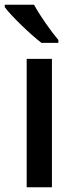

<svg xmlns="http://www.w3.org/2000/svg" viewBox="-29 -786 321 806"><path d="M114 -766H-9V-756C18 -719 98 -642 145 -606H216V-618C185 -655 138 -721 114 -766ZM189 0V-539H83V0Z"/></svg>

Font: Noto Sans Bamum Medium
Style: Regular
Weight: 500
Designer: Monotype Design Team
Foundry: Monotype Imaging Inc.
Version: Version 2.002